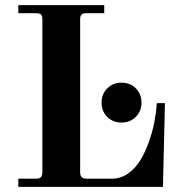

<svg xmlns="http://www.w3.org/2000/svg" viewBox="-20 -732 710 752"><path d="M51.8 0V-32.2H122.1Q135.3 -32.2 140.6 -38.6Q146 -44.9 146 -59.1V-655.8Q146 -669.4 140.9 -674.8Q135.7 -680.2 122.1 -680.2H51.8V-711.9H388.2V-680.2H317.9Q304.2 -680.2 299.1 -674.8Q293.9 -669.4 293.9 -655.8V-59.1Q293.9 -44.9 299.3 -38.6Q304.7 -32.2 317.9 -32.2H418.9Q452.6 -32.2 481.2 -52.2Q509.8 -72.3 529.1 -103.5Q548.3 -134.8 562.7 -175Q577.1 -215.3 584.5 -253.4Q591.8 -291.5 594.2 -328.1H626L618.2 0ZM400.1 -274.2Q377.9 -296.4 377.9 -330.1Q377.9 -363.8 400.1 -386Q422.4 -408.2 456.1 -408.2Q489.7 -408.2 512 -386Q534.2 -363.8 534.2 -330.1Q534.2 -296.4 512 -274.2Q489.7 -252 456.1 -252Q422.4 -252 400.1 -274.2Z"/></svg>

Font: Flanker Steampunk
Style: Bold
Weight: 700
Designer: Alexey Kryukov, Leonardo Di Lena
Foundry: Alexey Kryukov, Leonardo Di Lena
Version: 1.210